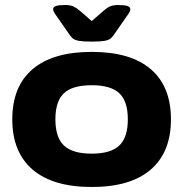

<svg xmlns="http://www.w3.org/2000/svg" viewBox="-20 -738 731 766"><path d="M346 8Q191 8 110 -61.5Q29 -131 29 -262Q29 -393 110 -462Q191 -531 346 -531Q501 -531 581.5 -462Q662 -393 662 -262Q662 -131 581.5 -61.5Q501 8 346 8ZM346 -125Q422 -125 456 -157.5Q490 -190 490 -262Q490 -334 456 -366Q422 -398 346 -398Q269 -398 235 -366Q201 -334 201 -262Q201 -190 235 -157.5Q269 -125 346 -125ZM451 -718Q478 -718 489 -714Q500 -710 500 -701Q500 -692 487 -675L437 -603Q430 -592 422 -585Q414 -578 397 -575Q380 -572 346 -572Q312 -572 295 -575Q278 -578 270 -585Q262 -592 255 -603L205 -675Q192 -692 192 -701Q192 -710 203 -714Q214 -718 241 -718Q261 -718 273.5 -712Q286 -706 300 -694L346 -654L392 -694Q405 -706 418 -712Q431 -718 451 -718Z"/></svg>

Font: Asap Expanded ExtraBold
Style: Regular
Weight: 800
Width: 7
Designer: Pablo Cosgaya
Foundry: Omnibus-Type
Version: Version 3.001; ttfautohint (v1.8.4.7-5d5b)